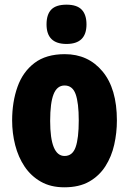

<svg xmlns="http://www.w3.org/2000/svg" viewBox="-20 -796 556 826"><path d="M482.9 -277.8Q482.9 -224.6 471.4 -173.6Q460 -122.6 433.6 -81.1Q407.2 -39.6 364 -14.9Q320.8 9.8 256.8 9.8Q198.2 9.8 155.8 -14.4Q113.3 -38.6 85.9 -79.3Q58.6 -120.1 45.4 -171.6Q32.2 -223.1 32.2 -277.8Q32.2 -357.4 55.2 -422.1Q78.1 -486.8 128.2 -524.9Q178.2 -563 258.8 -563Q359.4 -563 421.1 -488.8Q482.9 -414.6 482.9 -277.8ZM195.8 -275.9Q195.8 -125 257.8 -125Q292 -125 305.4 -163.1Q318.8 -201.2 318.8 -277.8Q318.8 -353.5 305.4 -390.9Q292 -428.2 257.8 -428.2Q225.6 -428.2 210.7 -391.1Q195.8 -354 195.8 -275.9ZM266.1 -775.9Q311 -775.9 331.5 -754.4Q352.1 -732.9 352.1 -690.9Q352.1 -606.9 266.1 -606.9Q180.2 -606.9 180.2 -690.9Q180.2 -733.9 200.7 -754.9Q221.2 -775.9 266.1 -775.9Z"/></svg>

Font: Open Sans Condensed ExtraBold
Style: Regular
Weight: 800
Width: 3
Designer: Monotype Design Team
Foundry: Monotype Imaging Inc.
Version: Version 3.000; ttfautohint (v1.8.4)